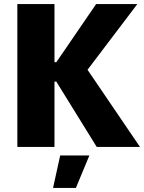

<svg xmlns="http://www.w3.org/2000/svg" viewBox="-20 -720 706 941"><path d="M65 0H247V-320H256L454 0H666L409 -378L653 -700H451L256 -415H247V-700H65ZM240 201H352L418 42H275Z"/></svg>

Font: Fixel Text ExtraBold
Style: Regular
Weight: 800
Width: 4
Designer: AlfaBravo + MacPaw
Foundry: Kyrylo Tkachov, Marchela Mozhyna, Serhii Makarenko, Maria Weinstein, Zakhar Kryvoshyya
Version: Version 1.211